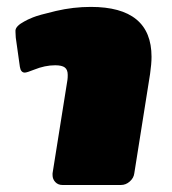

<svg xmlns="http://www.w3.org/2000/svg" viewBox="-20 -528 490 548"><path d="M24.2 -436.7V-441.7Q25.8 -454.2 49.2 -466.7Q57.5 -471.7 73.8 -478.3Q90 -485 139.6 -496.7Q189.2 -508.3 239.2 -508.3Q412.5 -508.3 412.5 -365.8Q412.5 -345.8 408.3 -316.7L363.3 -33.3Q361.7 -20 350.4 -10Q339.2 0 325 0H158.3Q145.8 0 137.9 -8.3Q130 -16.7 130 -28.3V-33.3L172.5 -300Q173.3 -305 173.3 -314.2Q173.3 -329.2 165 -335.4Q156.7 -341.7 137.5 -341.7Q108.3 -341.7 77.5 -329.2Q56.7 -320.8 50.8 -320.8Q39.2 -320.8 36.7 -337.5L25 -420.8Q24.2 -430 24.2 -436.7Z"/></svg>

Font: BoonTook Mon
Style: Italic
Weight: 400
Italic angle: -9°
Designer: Sungsit Sawaiwan
Foundry: FontUni
Version: Version 3.0